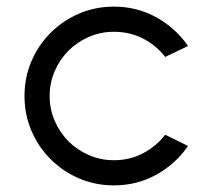

<svg xmlns="http://www.w3.org/2000/svg" viewBox="-20 -548 629 580"><path d="M324 -528Q394 -528 452.5 -495.5Q511 -463 548 -409L479 -376Q452 -411 412 -431.5Q372 -452 324 -452Q284 -452 248.5 -436.5Q213 -421 187 -395Q161 -369 145.5 -333.5Q130 -298 130 -258Q130 -218 145.5 -182.5Q161 -147 187 -121Q213 -95 248.5 -79.5Q284 -64 324 -64Q372 -64 412 -85Q452 -106 479 -141L548 -107Q511 -53 452.5 -20.5Q394 12 324 12Q268 12 219 -9Q170 -30 133 -67Q96 -104 75 -153Q54 -202 54 -258Q54 -314 75 -363Q96 -412 133 -449Q170 -486 219 -507Q268 -528 324 -528Z"/></svg>

Font: Afrihost Sans
Style: Regular
Weight: 400
Designer: Afrihost SP Pty Ltd
Version: Version 1.000